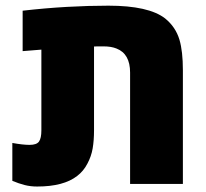

<svg xmlns="http://www.w3.org/2000/svg" viewBox="-20 -662 742 691"><path d="M113.8 9.3Q89.8 9.3 68.6 3.9Q47.4 -1.5 24.4 -11.2V-147.5Q62.5 -140.6 86.4 -140.6Q111.8 -140.6 120.4 -152.6Q128.9 -164.6 128.9 -192.9V-483.4Q112.3 -481.9 95.5 -480.7Q78.6 -479.5 61.5 -478V-623.5Q143.1 -632.8 220.5 -637.2Q297.9 -641.6 370.1 -641.6Q515.1 -641.6 574.2 -595.7Q612.3 -564.9 626 -518.6Q638.2 -477.1 638.2 -409.2V0H448.2V-400.9Q448.2 -468.3 399.4 -487.3Q380.4 -495.1 352.5 -495.1Q340.3 -495.1 331.8 -495.1Q323.2 -495.1 318.4 -494.6V-192.9Q318.4 -156.7 313.5 -127.9Q308.6 -99.1 294.4 -72.8Q280.8 -46.4 257.8 -28.8Q209 9.3 113.8 9.3Z"/></svg>

Font: Open Sans ExtraBold
Style: Regular
Weight: 800
Designer: Monotype Design Team
Foundry: Monotype Imaging Inc.
Version: Version 3.003; ttfautohint (v1.8.4)